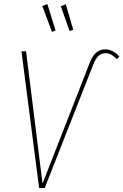

<svg xmlns="http://www.w3.org/2000/svg" viewBox="-20 -937 615 957"><path d="M87 -681H110L192 -22L426 -621Q440 -658 459 -674.5Q478 -691 505 -691Q543 -691 575 -655L563 -642Q549 -656 535.5 -664Q522 -672 506 -672Q485 -672 470.5 -658Q456 -644 444 -613L203 0H175ZM216 -917 257 -785 239 -778 191 -907ZM308 -916 345 -789 327 -782 283 -906Z"/></svg>

Font: Fira Sans Extra Condensed Thin
Style: Italic
Weight: 250
Width: 3
Italic angle: -8°
Designer: Carrois Corporate & Edenspiekermann AG
Foundry: Carrois Corporate GbR & Edenspiekermann AG
Version: Version 4.203